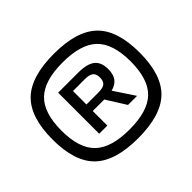

<svg xmlns="http://www.w3.org/2000/svg" viewBox="-164 -945 1190 1190"><g transform="rotate(-45 431.5 -350.0)"><path d="M431.2 -720.2Q631.8 -720.2 722.4 -632.3Q813 -544.4 813 -350.1Q813 -155.8 722.4 -67.9Q631.8 20 431.2 20Q231 20 140.4 -67.9Q49.8 -155.8 49.8 -350.1Q49.8 -544.4 140.4 -632.3Q231 -720.2 431.2 -720.2ZM431.2 -56.2Q591.8 -56.2 663.3 -125.5Q734.9 -194.8 734.9 -350.1Q734.9 -505.4 663.3 -574.7Q591.8 -644 431.2 -644Q271.5 -644 199.7 -574.7Q127.9 -505.4 127.9 -350.1Q127.9 -194.8 199.7 -125.5Q271.5 -56.2 431.2 -56.2ZM455.1 -530.8Q532.2 -530.8 567.6 -503.2Q603 -475.6 603 -415Q603 -369.1 583.7 -342.5Q564.5 -315.9 522.9 -305.2L611.8 -170.9H532.2L452.1 -298.8H351.1V-170.9H279.8V-530.8ZM352.1 -473.1V-355H456.1Q496.1 -355 512.9 -368.4Q529.8 -381.8 529.8 -414.1Q529.8 -445.8 512.7 -459.5Q495.6 -473.1 456.1 -473.1Z"/></g></svg>

Font: Fivo Sans Modern Med
Style: Regular
Weight: 450
Designer: Alexander Slobzheninov
Foundry: Alexander Slobzheninov
Version: 1.0